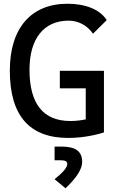

<svg xmlns="http://www.w3.org/2000/svg" viewBox="-20 -723 626 1020"><path d="M342.8 9.8C430.7 9.8 504.9 -10.7 532.2 -19.5V-346.7H297.9V-253.9H435.5V-88.9C412.1 -84 385.3 -80.1 354.5 -80.1C210 -80.1 136.7 -170.9 136.7 -352.5C136.7 -518.6 213.4 -613.3 344.7 -613.3C396.5 -613.3 443.8 -587.9 474.1 -543.9L546.9 -616.2C512.2 -671.4 436 -703.1 338.9 -703.1C144.5 -703.1 32.2 -573.2 32.2 -347.7C32.2 -109.4 135.7 9.8 342.8 9.8ZM328.1 277.3C388.7 219.2 416.5 174.8 416.5 137.2C416.5 81.1 381.8 55.7 306.6 55.7H270V128.4H301.8C326.2 128.4 337.4 134.3 337.4 147.5C337.4 166.5 316.4 191.9 270 229Z"/></svg>

Font: CaskaydiaCove Nerd Font
Style: Regular
Weight: 400
Designer: Aaron Bell
Foundry: Saja Typeworks
Version: Version 2111.1;Nerd Fonts 2.3.3